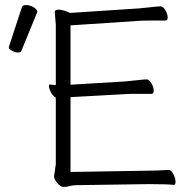

<svg xmlns="http://www.w3.org/2000/svg" viewBox="-20 -732 767 757"><path d="M561 -59Q599 -59 644 -62H645Q655 -62 663.5 -45.5Q672 -29 672 -16Q672 -3 666 -3H665Q641 -6 578 -6H562L284 -2Q267 -2 255.5 1.5Q244 5 231 5Q218 5 205.5 -10.5Q193 -26 193 -37L200 -84V-347Q188 -354 180.5 -368.5Q173 -383 173 -391Q173 -399 176 -399H177Q186 -397 195 -397H200V-634L196 -685Q196 -694 211 -694Q226 -694 255 -682L256 -681L529 -699Q553 -701 578 -704Q603 -707 613 -707Q623 -707 632 -691.5Q641 -676 641 -663.5Q641 -651 633 -651H571Q544 -651 530 -650L258 -632V-398L474 -411Q498 -413 523 -416Q548 -419 558 -419Q568 -419 577 -403.5Q586 -388 586 -375Q586 -362 578 -362H515Q489 -362 475 -361L258 -349V-54ZM196 -685ZM66 -703Q68 -712 83 -712Q98 -712 112.5 -703.5Q127 -695 127 -685Q127 -683 126 -682L64 -531Q62 -525 51 -525Q40 -525 27.5 -532Q15 -539 15 -542V-547Z"/></svg>

Font: ToneOZ-Pinyin-WenKai-Light
Style: Light
Weight: 300
Designer: Fontworks Inc.
Foundry: ToneOZ
Version: Version 0.240331